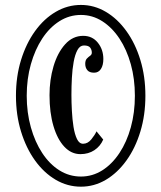

<svg xmlns="http://www.w3.org/2000/svg" viewBox="-20 -726 637 758"><path d="M299.5 11Q246.5 11 200 -16.2Q153.5 -43.5 118.2 -92.5Q83 -141.5 63 -206.8Q43 -272 43 -348Q43 -424 63 -489Q83 -554 118.2 -603Q153.5 -652 200 -679.2Q246.5 -706.5 299.5 -706.5Q352 -706.5 398 -679.2Q444 -652 479.2 -603Q514.5 -554 534.2 -489Q554 -424 554 -348Q554 -272 534.2 -206.8Q514.5 -141.5 479.2 -92.5Q444 -43.5 398 -16.2Q352 11 299.5 11ZM297.5 -117.5Q261.5 -117.5 234 -146.8Q206.5 -176 191 -228.5Q175.5 -281 175.5 -350.5Q175.5 -410.5 191.2 -464Q207 -517.5 237 -551Q267 -584.5 308.5 -584.5Q344.5 -584.5 366.2 -557.5Q388 -530.5 388 -493Q388 -468.5 378.5 -453.8Q369 -439 351.5 -439Q333 -439 324.8 -449Q316.5 -459 316.5 -474Q316.5 -488 323 -494.8Q329.5 -501.5 336 -506Q342.5 -510.5 342.5 -518Q342.5 -529.5 336 -538Q329.5 -546.5 311.5 -546.5Q295.5 -546.5 285.8 -528.5Q276 -510.5 270.8 -481.5Q265.5 -452.5 263.8 -418.5Q262 -384.5 262 -351.5Q262 -322 263.8 -288.5Q265.5 -255 270.2 -225.2Q275 -195.5 284 -177Q293 -158.5 308 -158.5Q326.5 -158.5 340.5 -175.8Q354.5 -193 361 -207.5L387.5 -175Q376 -148.5 352.5 -133Q329 -117.5 297.5 -117.5ZM299.5 -29Q345 -29 383.8 -53.5Q422.5 -78 451.5 -121.8Q480.5 -165.5 496.5 -223.5Q512.5 -281.5 512.5 -348Q512.5 -414.5 496.5 -472.2Q480.5 -530 451.5 -573.8Q422.5 -617.5 383.8 -642.2Q345 -667 299.5 -667Q253.5 -667 214.5 -642.2Q175.5 -617.5 146.8 -573.8Q118 -530 101.8 -472.2Q85.5 -414.5 85.5 -348Q85.5 -281.5 101.8 -223.5Q118 -165.5 146.8 -121.8Q175.5 -78 214.5 -53.5Q253.5 -29 299.5 -29Z"/></svg>

Font: Imbue Thin 10pt ExtraBold
Style: Regular
Weight: 800
Version: Version 1.102